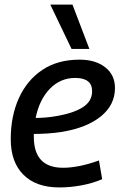

<svg xmlns="http://www.w3.org/2000/svg" viewBox="-20 -810 526 840"><path d="M427 -26Q385 -8 336 1Q287 10 239 10Q138 10 82.5 -45.5Q27 -101 27 -201Q27 -302 62.5 -380.5Q98 -459 165 -504Q232 -549 328 -549Q398 -549 440.5 -515.5Q483 -482 483 -425Q483 -351 421.5 -301Q360 -251 251 -233Q219 -228 187.5 -226Q156 -224 128 -224Q128 -218 128 -211Q128 -76 256 -76Q289 -76 329 -84Q369 -92 413 -108ZM309 -469Q244 -469 198 -421.5Q152 -374 136 -294Q158 -294 180.5 -296Q203 -298 226 -302Q299 -314 341 -340Q383 -366 383 -411Q383 -469 309 -469ZM293 -596 200 -790H297L371 -596Z"/></svg>

Font: Georama Medium
Style: Italic
Weight: 500
Italic angle: -9°
Designer: Jean-Baptiste Levee
Foundry: Production Type
Version: Version 1.000